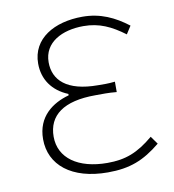

<svg xmlns="http://www.w3.org/2000/svg" viewBox="-68 -600 609 673"><g transform="rotate(-10 237.0 -263.5)"><path d="M263 13C342 13 392 -7 452 -56L432 -84C376 -37 332 -20 267 -20C163 -20 97 -67 97 -143C97 -219 153 -261 266 -261C291 -261 311 -262 342 -259V-296C315 -293 302 -294 282 -294C170 -294 125 -340 125 -403C125 -474 191 -507 267 -507C323 -507 365 -487 412 -452L430 -480C383 -516 333 -540 269 -540C169 -540 88 -494 88 -405C88 -349 118 -305 174 -282V-277C116 -261 59 -222 59 -141C59 -49 134 13 263 13Z"/></g></svg>

Font: SSpoqa Han Sans Neo Thin
Style: Regular
Weight: 100
Designer: [Spoqa Han Sans Neo] Dong-huui Kim  Younghwa Kang  Yujin Lee  [Noto Sans] Ryoko NISHIZUKA  (kana & ideographs); Paul D. 
Foundry: Spoqa (http://www.spoqa-han-sans.com)
Version: Version 1.000